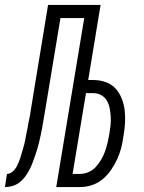

<svg xmlns="http://www.w3.org/2000/svg" viewBox="-62 -755 582 775"><path d="M-42 0 -34 -53Q-25 -53 -17 -58Q-9 -63 -3 -70.5Q3 -78 7 -86Q11 -94 14.5 -102.5Q18 -111 20.5 -119.5Q23 -128 25.5 -136.5Q28 -145 30.5 -153.5Q33 -162 35.5 -171Q38 -180 39.5 -188.5Q41 -197 42.5 -205.5Q44 -214 46 -222.5Q48 -231 49.5 -240Q51 -249 52.5 -257.5Q54 -266 56 -274.5Q58 -283 59.5 -292Q61 -301 62 -309L132 -735H344L294 -432H315Q341 -432 365 -423.5Q389 -415 405 -397Q421 -379 430 -355.5Q439 -332 441.5 -307Q444 -282 442.5 -256Q441 -230 436 -204Q433 -180 427 -157Q421 -134 410.5 -111.5Q400 -89 385.5 -68Q371 -47 351.5 -31Q332 -15 308.5 -7.5Q285 0 262 0H165L278 -682H182L118 -296Q115 -282 113 -267.5Q111 -253 108 -238Q105 -223 102 -208.5Q99 -194 95.5 -179.5Q92 -165 87.5 -150.5Q83 -136 78 -121.5Q73 -107 67.5 -93Q62 -79 54.5 -65.5Q47 -52 37.5 -39.5Q28 -27 15 -17.5Q2 -8 -12.5 -4Q-27 0 -42 0ZM261 -53Q278 -53 295.5 -60.5Q313 -68 325 -81.5Q337 -95 346.5 -111Q356 -127 362 -144Q368 -161 372 -178Q376 -195 379 -212Q382 -230 384 -247.5Q386 -265 385 -282.5Q384 -300 381 -316.5Q378 -333 370 -347.5Q362 -362 347.5 -370.5Q333 -379 315 -379H285L231 -53Z"/></svg>

Font: Iosevka Term Curly Lt Obl
Style: Regular
Weight: 300
Italic angle: -9°
Designer: Belleve Invis
Foundry: Belleve Invis
Version: Version 32.3.0